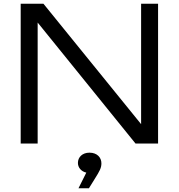

<svg xmlns="http://www.w3.org/2000/svg" viewBox="-20 -770 958 1030"><path d="M213 -750H91V0H182V-649L707 0H828V-750H737V-104ZM457 240 488 190C515 147 524 131 524 106C524 75 501 49 460 49C422 49 398 73 398 104C398 129 416 150 443 156L401 240Z"/></svg>

Font: Bounded Light
Style: Regular
Weight: 300
Designer: Vlad Churkin
Version: Version 3.0